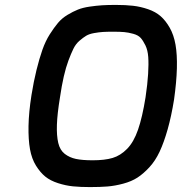

<svg xmlns="http://www.w3.org/2000/svg" viewBox="-20 -757 740 781"><path d="M108 -370Q117 -426 128.5 -472.5Q140 -519 152.5 -554.5Q165 -590 182.5 -617.5Q200 -645 216 -664Q232 -683 254.5 -696.5Q277 -710 297 -718Q317 -726 344.5 -730Q372 -734 395 -735.5Q418 -737 451 -737Q491 -737 521.5 -733.5Q552 -730 582.5 -719.5Q613 -709 633.5 -691Q654 -673 670.5 -644Q687 -615 694 -575Q701 -535 699.5 -479Q698 -423 688 -352Q677 -284 662 -231Q647 -178 629.5 -140.5Q612 -103 587.5 -76.5Q563 -50 539 -34.5Q515 -19 481.5 -10Q448 -1 418 1.5Q388 4 346 4Q307 4 277 1Q247 -2 216 -12Q185 -22 164.5 -38.5Q144 -55 126.5 -83Q109 -111 102 -150Q95 -189 96 -244.5Q97 -300 108 -370ZM224 -361Q213 -294 211.5 -249.5Q210 -205 217 -175.5Q224 -146 243.5 -131Q263 -116 289 -110.5Q315 -105 357 -105Q406 -105 438 -114.5Q470 -124 497 -151.5Q524 -179 541.5 -229.5Q559 -280 572 -361Q580 -415 582.5 -456Q585 -497 583 -525Q581 -553 571.5 -572.5Q562 -592 552 -603Q542 -614 522 -619.5Q502 -625 485 -626.5Q468 -628 440 -628Q414 -628 398.5 -627Q383 -626 363 -622.5Q343 -619 330.5 -611.5Q318 -604 303 -591Q288 -578 278.5 -558.5Q269 -539 258.5 -511Q248 -483 239.5 -446Q231 -409 224 -361Z"/></svg>

Font: Exo
Style: DemiBoldItalic
Weight: 600
Designer: Natanael Gama
Version: Version 1